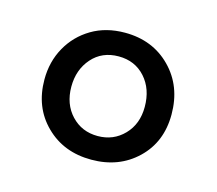

<svg xmlns="http://www.w3.org/2000/svg" viewBox="-56 -784 487 431"><g transform="rotate(15 187.0 -568.5)"><path d="M187 -715.5Q251.5 -715.5 293.2 -673.2Q335 -631 335 -565Q335 -501 293 -460.8Q251 -420.5 187 -420.5Q122.5 -420.5 80.8 -461.8Q39 -503 39 -567.5Q39 -609 57.8 -642.5Q76.5 -676 109.8 -695.8Q143 -715.5 187 -715.5ZM187 -660.5Q148.5 -660.5 125 -633.8Q101.5 -607 101.5 -567.5Q101.5 -527 125.8 -501.2Q150 -475.5 187 -475.5Q223.5 -475.5 248 -500.8Q272.5 -526 272.5 -566Q272.5 -607.5 248.8 -634Q225 -660.5 187 -660.5Z"/></g></svg>

Font: Fraunces 72pt Soft
Style: Bold
Weight: 700
Version: Version 1.000;[b76b70a41]